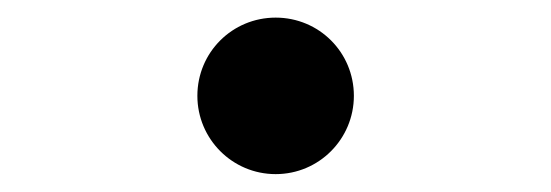

<svg xmlns="http://www.w3.org/2000/svg" viewBox="-20 -456 626 218"><path d="M293 -258.3C342.3 -258.3 381.8 -298.3 381.8 -347.2C381.8 -396.5 342.3 -436 293 -436C243.7 -436 204.1 -396.5 204.1 -347.2C204.1 -298.3 243.7 -258.3 293 -258.3Z"/></svg>

Font: Cascadia Code
Style: Bold
Weight: 700
Monospace: yes
Designer: Aaron Bell
Foundry: Saja Typeworks
Version: Version 2404.023